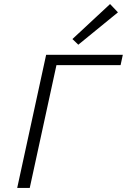

<svg xmlns="http://www.w3.org/2000/svg" viewBox="-20 -929 627 949"><path d="M563 -868 367 -708 338 -736 524 -909ZM587 -658 576 -607H259L127 0H65L208 -658Z"/></svg>

Font: EauTest Semilight
Style: Italic
Weight: 300
Italic angle: -12°
Designer: Christian Thalmann (Catharsis Fonts)
Version: Version 0.001;PS 000.001;hotconv 1.0.88;makeotf.lib2.5.64775